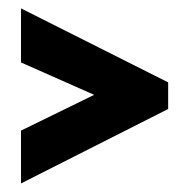

<svg xmlns="http://www.w3.org/2000/svg" viewBox="-20 -508 444 451"><path d="M29.3 -77.1V-201.2L201.2 -285.2L29.3 -361.3V-488.3L375 -314.5V-252Z"/></svg>

Font: Post No Bills Jaffna ExtraBold
Style: Regular
Weight: 800
Designer: Kosala Senevirathne, Siva Puranthara, Lasantha Premarathna, Tharique Azeez
Foundry: Mooniak
Version: Version 1.220 ; ttfautohint (v1.6)